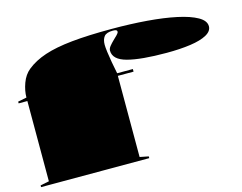

<svg xmlns="http://www.w3.org/2000/svg" viewBox="-102 -904 1341 1063"><g transform="rotate(-15 569.0 -372.5)"><path d="M10 0V-10L60 -20V-480H10V-490L60 -500Q60 -539 75.5 -581.5Q91 -624 122 -649Q165 -684 228 -705Q291 -726 385 -735.5Q479 -745 615 -745Q721 -745 815.5 -737.5Q910 -730 982.5 -714.5Q1055 -699 1096.5 -675.5Q1138 -652 1138 -620Q1138 -592 1104.5 -573.5Q1071 -555 1011.5 -546.5Q952 -538 875 -538Q728 -538 651 -558.5Q574 -579 574 -631Q574 -643 584.5 -656Q595 -669 608 -681.5Q621 -694 631.5 -704.5Q642 -715 642 -722Q642 -728 637 -731Q632 -734 618 -734Q581 -734 567.5 -717Q554 -700 554 -670Q554 -656 557.5 -628.5Q561 -601 567 -567.5Q573 -534 580 -500H670V-485H580V-20L630 -10V0Z"/></g></svg>

Font: Kalnia Expanded
Style: Bold
Weight: 700
Width: 7
Designer: Frida Medrano
Foundry: Frida Medrano
Version: Version 1.105